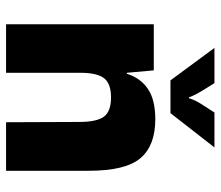

<svg xmlns="http://www.w3.org/2000/svg" viewBox="-67 -669 727 633"><g transform="rotate(90 296.5 -352.5)"><path d="M220 -9H60V-496H212L220 -407H223Q237 -452 273 -476.5Q309 -501 373 -501Q460 -501 501.5 -452Q543 -403 543 -282V-9H383L382 -251Q382 -307 365 -331Q348 -355 301 -355Q257 -355 239 -333.5Q221 -312 220 -260ZM466 -696 353 -551H245L138 -696H254Q265 -679 279.5 -655Q294 -631 301 -612H304Q309 -631 324.5 -655Q340 -679 351 -696Z"/></g></svg>

Font: Bakbak One
Style: Regular
Weight: 400
Designer: Saumya Kishore and Sanchit Sawaria
Foundry: A Good Feeling
Version: Version 1.003; ttfautohint (v1.8.3)